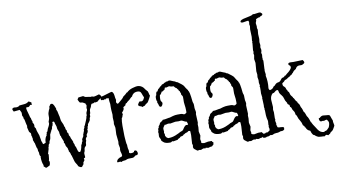

<svg xmlns="http://www.w3.org/2000/svg" viewBox="-94 -1137 2528 1432"><g transform="rotate(-10 1170.5 -421.0)"><path d="M538.1 -477.5Q525.4 -487.3 513.7 -487.3Q502 -487.3 498.5 -496.1Q495.1 -504.9 490.2 -512.7Q491.2 -517.6 494.1 -520.5Q497.1 -523.4 499 -528.3Q507.8 -530.3 516.6 -530.3Q525.4 -530.3 534.2 -532.2Q536.1 -530.3 540 -529.8Q543.9 -529.3 544.9 -524.4L546.9 -525.4Q548.8 -525.4 548.8 -523.4L592.8 -516.6L598.6 -518.6L611.3 -514.6Q622.1 -514.6 631.8 -518.1Q641.6 -521.5 653.3 -524.4Q657.2 -523.4 662.6 -517.1Q668 -510.7 668 -506.8V-504.9Q662.1 -494.1 651.9 -487.8Q641.6 -481.4 633.8 -472.7H630.9L619.1 -469.7Q615.2 -469.7 614.3 -472.7Q603.5 -464.8 588.9 -464.8Q585.9 -464.8 584.5 -459.5Q583 -454.1 581.1 -452.1Q579.1 -450.2 579.6 -449.2Q580.1 -448.2 580.1 -446.8Q580.1 -445.3 576.7 -439.5Q573.2 -433.6 569.8 -427.7Q566.4 -421.9 566.4 -408.2Q566.4 -394.5 564 -393.6Q561.5 -392.6 561.5 -390.6V-377Q561.5 -371.1 560.5 -370.6Q559.6 -370.1 557.1 -365.7Q554.7 -361.3 554.7 -352.5Q554.7 -343.8 534.2 -319.3V-314.5Q534.2 -305.7 528.3 -301.8V-296.9Q528.3 -284.2 522.5 -283.2Q524.4 -280.3 524.4 -271.5Q524.4 -262.7 517.6 -253.9Q510.7 -245.1 510.7 -240.2L512.7 -231.4Q506.8 -228.5 504.9 -223.1Q502.9 -217.8 499 -212.9Q501 -209 501 -205.1Q501 -201.2 499 -196.8Q497.1 -192.4 495.6 -187Q494.1 -181.6 494.6 -176.3Q495.1 -170.9 493.2 -166.5Q491.2 -162.1 486.8 -158.7Q482.4 -155.3 480 -149.4Q477.5 -143.6 477.1 -135.7Q476.6 -127.9 474.1 -122.1Q471.7 -116.2 470.7 -115.2Q469.7 -114.3 469.7 -107.4L471.7 -83Q471.7 -77.1 467.8 -76.7Q463.9 -76.2 460.9 -73.2L460 -71.3L462.9 -60.5V-59.6Q459 -56.6 457 -52.2Q455.1 -47.9 451.2 -43.9Q450.2 -40 450.7 -36.6Q451.2 -33.2 449.2 -29.3L445.3 -27.3Q439.5 -12.7 429.7 -12.7Q422.9 -12.7 409.2 -23.4Q405.3 -35.2 397 -46.4Q388.7 -57.6 385.7 -71.3Q382.8 -85 379.4 -93.8Q376 -102.5 376 -106.9Q376 -111.3 371.1 -114.3V-116.2Q371.1 -121.1 367.2 -131.3Q363.3 -141.6 359.4 -143.6V-149.4Q359.4 -154.3 356.9 -158.7Q354.5 -163.1 355.5 -168.9Q353.5 -173.8 350.6 -176.8Q347.7 -179.7 344.7 -186.5Q341.8 -193.4 341.3 -200.7Q340.8 -208 334 -214.8V-216.8Q334 -218.8 335.9 -222.7L321.3 -259.8V-266.6L317.4 -268.6Q315.4 -274.4 314.5 -282.7Q313.5 -291 312.5 -293.5Q311.5 -295.9 312.5 -295.9Q313.5 -295.9 313.5 -297.9Q313.5 -299.8 307.6 -312.5Q301.8 -325.2 302.2 -331.1Q302.7 -336.9 301.3 -342.3Q299.8 -347.7 297.9 -353.5Q295.9 -359.4 293.9 -364.7Q292 -370.1 291 -377Q290 -383.8 282.7 -383.8Q275.4 -383.8 275.4 -377L276.4 -367.2Q273.4 -363.3 272.9 -356.9Q272.5 -350.6 266.6 -347.7V-342.8Q266.6 -334 261.2 -327.1Q255.9 -320.3 254.9 -313.5Q252 -313.5 251.5 -309.6Q251 -305.7 249.5 -303.2Q248 -300.8 246.6 -298.8Q245.1 -296.9 243.7 -292Q242.2 -287.1 242.2 -280.3Q242.2 -273.4 239.7 -264.2Q237.3 -254.9 232.4 -247.6Q227.5 -240.2 228.5 -228.5Q223.6 -227.5 223.1 -224.1Q222.7 -220.7 218.8 -218.8V-214.8Q219.7 -210 216.8 -205.1Q213.9 -200.2 213.9 -195.3V-189.5L203.1 -153.3L207 -148.4V-146.5Q205.1 -137.7 204.6 -123.5Q204.1 -109.4 200.2 -103.5Q205.1 -99.6 205.1 -88.9Q205.1 -78.1 200.2 -66.4L174.8 -53.7Q167 -53.7 164.6 -58.6Q162.1 -63.5 155.3 -64.5V-77.1Q144.5 -100.6 144.5 -138.7Q144.5 -139.6 146.5 -141.6Q145.5 -146.5 142.6 -149.4Q137.7 -156.2 138.7 -165Q139.6 -175.8 133.8 -187.5Q132.8 -195.3 132.8 -200.2Q132.8 -205.1 131.3 -206.5Q129.9 -208 127.4 -214.8Q125 -221.7 123.5 -231.9Q122.1 -242.2 119.1 -252L115.2 -255.9V-259.8Q115.2 -261.7 113.8 -264.2Q112.3 -266.6 110.8 -270.5Q109.4 -274.4 110.4 -280.8Q111.3 -287.1 109.4 -290.5Q107.4 -293.9 107.9 -295.9Q108.4 -297.9 108.4 -299.8Q108.4 -301.8 104.5 -307.6Q103.5 -313.5 104.5 -320.3Q105.5 -327.1 99.6 -332Q93.8 -336.9 91.8 -341.8L84 -373V-377Q85.9 -377 85.9 -377.9L84 -383.8Q84 -385.7 85.9 -387.7Q84 -389.6 82.5 -397Q81.1 -404.3 79.1 -412.1Q77.1 -419.9 76.2 -427.7Q73.2 -441.4 70.3 -444.3Q67.4 -447.3 68.4 -449.2Q69.3 -451.2 69.3 -454.1Q69.3 -457 66.4 -460Q60.5 -466.8 62.5 -478.5Q64.5 -490.2 59.1 -498.5Q53.7 -506.8 51.8 -512.7H47.9L8.8 -508.8H5.9Q-2 -521.5 -2 -530.3Q7.8 -537.1 10.7 -538.1L12.7 -536.1L16.6 -538.1L27.3 -536.1Q47.9 -536.1 55.7 -545.9Q73.2 -547.9 93.3 -549.3Q113.3 -550.8 127 -563.5Q139.6 -559.6 148.4 -550.8Q146.5 -544.9 146.5 -542.5Q146.5 -540 148.4 -536.1Q146.5 -534.2 145.5 -534.2L137.7 -536.1H135.7Q125 -522.5 117.7 -522.5Q110.4 -522.5 106.4 -524.4Q101.6 -518.6 101.6 -513.7Q101.6 -508.8 104 -500.5Q106.4 -492.2 109.4 -481.4Q112.3 -470.7 115.2 -460.4Q118.2 -450.2 119.1 -444.3Q124 -440.4 124.5 -431.2Q125 -421.9 130.9 -413.1L129.9 -406.2Q129.9 -402.3 132.3 -399.9Q134.8 -397.5 137.7 -390.1Q140.6 -382.8 138.7 -375Q136.7 -367.2 146.5 -356.4Q148.4 -337.9 156.7 -318.4Q165 -298.8 165 -289.1L168.9 -267.6Q168.9 -257.8 173.3 -249Q177.7 -240.2 178.7 -231.4Q185.5 -231.4 189.9 -233.9Q194.3 -236.3 200.2 -238.3Q200.2 -260.7 206.5 -274.4Q212.9 -288.1 216.8 -290V-293.9Q216.8 -299.8 219.2 -302.2Q221.7 -304.7 220.7 -313.5Q222.7 -315.4 225.6 -317.4Q228.5 -319.3 228.5 -321.3L233.4 -336.9Q238.3 -346.7 243.2 -355.5Q248 -364.3 250 -375L249 -385.7Q249 -390.6 251.5 -395.5Q253.9 -400.4 255.9 -408.7Q257.8 -417 257.3 -428.7Q256.8 -440.4 258.8 -452.1L266.6 -474.6Q273.4 -483.4 272.9 -490.7Q272.5 -498 275.4 -502.9L278.3 -504.9Q281.2 -510.7 283.7 -513.7Q286.1 -516.6 293 -516.6Q299.8 -516.6 303.7 -511.7Q307.6 -506.8 311 -500.5Q314.5 -494.1 316.4 -487.3Q318.4 -480.5 321.3 -475.6L320.3 -470.7Q320.3 -466.8 322.8 -462.9Q325.2 -459 327.1 -453.1Q329.1 -447.3 330.1 -438Q331.1 -428.7 334 -420.4Q336.9 -412.1 337.4 -402.3Q337.9 -392.6 340.3 -382.8Q342.8 -373 350.1 -358.9Q357.4 -344.7 357.4 -334V-332L361.3 -331.1Q363.3 -323.2 363.8 -314.9Q364.3 -306.6 371.1 -301.8Q370.1 -300.8 370.1 -298.8L372.1 -286.1Q375 -280.3 379.9 -275.4V-264.6Q382.8 -256.8 386.2 -253.4Q389.6 -250 389.6 -241.2Q394.5 -232.4 396.5 -226.6Q398.4 -220.7 401.4 -215.3Q404.3 -210 403.8 -209Q403.3 -208 403.3 -204.6Q403.3 -201.2 407.2 -195.3Q411.1 -189.5 411.1 -178.7Q418.9 -167 421.4 -152.8Q423.8 -138.7 431.6 -127H436.5Q439.5 -127 440.4 -125Q453.1 -135.7 459 -176.8Q463.9 -178.7 464.8 -185.1Q465.8 -191.4 467.8 -196.3L471.7 -200.2Q473.6 -205.1 472.2 -210.9Q470.7 -216.8 478.5 -226.6Q486.3 -236.3 486.3 -245.6Q486.3 -254.9 488.8 -256.3Q491.2 -257.8 491.2 -261.2Q491.2 -264.6 495.1 -271.5Q499 -278.3 497.1 -286.1Q500 -293 502.9 -296.9Q505.9 -300.8 504.9 -308.6Q507.8 -309.6 511.7 -318.8Q515.6 -328.1 524.4 -348.6Q533.2 -369.1 533.2 -377Q533.2 -384.8 538.1 -385.7Q537.1 -387.7 537.1 -396.5Q537.1 -405.3 542 -414.6Q546.9 -423.8 546.9 -429.7Q546.9 -435.5 544.9 -440.4L548.8 -459Q548.8 -463.9 545.4 -467.3Q542 -470.7 543 -475.6Q542 -477.5 538.1 -477.5Z M772.5 -461.9 769.5 -447.3Q769.5 -436.5 781.2 -430.7Q784.2 -431.6 791 -438Q797.9 -444.3 812.5 -456.5Q827.1 -468.8 829.1 -475.6Q836.9 -480.5 847.7 -489.7Q858.4 -499 860.4 -502H864.3Q882.8 -520.5 909.7 -527.8Q936.5 -535.2 945.3 -535.2Q973.6 -535.2 992.2 -513.7Q996.1 -507.8 1000.5 -501.5Q1004.9 -495.1 1012.7 -487.3Q1018.6 -483.4 1021 -469.2Q1023.4 -455.1 1027.3 -449.2Q1025.4 -445.3 1022 -438Q1018.6 -430.7 1014.2 -423.3Q1009.8 -416 1006.3 -409.7Q1002.9 -403.3 1000.5 -401.4Q998 -399.4 989.3 -394Q980.5 -388.7 977.5 -382.8Q976.6 -381.8 968.3 -379.9Q960 -377.9 958 -376H956.1Q953.1 -375 952.6 -377.9Q952.1 -380.9 950.2 -382.8H946.3Q938.5 -382.8 935.5 -386.7L926.8 -394.5Q932.6 -410.2 942.4 -419.9Q950.2 -418 957 -418Q972.7 -418 981.4 -445.3Q975.6 -455.1 973.1 -463.9Q970.7 -472.7 964.8 -483.9Q959 -495.1 939.9 -495.1Q920.9 -495.1 909.2 -485.8Q897.5 -476.6 894.5 -465.8Q885.7 -461.9 878.9 -453.6Q872.1 -445.3 861.3 -438.5Q850.6 -431.6 850.6 -430.2Q850.6 -428.7 850.1 -427.7Q849.6 -426.8 847.2 -425.8Q844.7 -424.8 838.9 -421.9Q836.9 -418.9 835.9 -415.5Q835 -412.1 833 -408.2Q828.1 -407.2 824.7 -403.8Q821.3 -400.4 816.4 -399.4L817.4 -390.6Q817.4 -377.9 799.8 -360.4L803.7 -347.7V-346.7Q799.8 -340.8 798.3 -333Q796.9 -325.2 791 -320.3Q786.1 -295.9 786.1 -263.7L787.1 -186.5Q787.1 -181.6 788.1 -171.4Q789.1 -161.1 790.5 -141.6Q792 -122.1 795.9 -115.2L794.9 -111.3Q795.9 -109.4 795.9 -100.1Q795.9 -90.8 799.3 -80.6Q802.7 -70.3 799.8 -58.6Q802.7 -50.8 815.4 -50.8Q828.1 -50.8 833 -54.7H834Q837.9 -54.7 837.4 -57.6Q836.9 -60.5 838.9 -63.5Q842.8 -65.4 849.1 -65.4Q855.5 -65.4 859.4 -57.6Q863.3 -49.8 863.3 -43.5Q863.3 -37.1 862.3 -34.2Q853.5 -27.3 842.8 -28.3Q839.8 -26.4 836.4 -22.9Q833 -19.5 827.1 -16.6Q821.3 -13.7 803.7 -14.2Q786.1 -14.6 778.8 -12.2Q771.5 -9.8 770 -8.8Q768.6 -7.8 763.2 -6.3Q757.8 -4.9 749 -4.9Q740.2 -4.9 733.4 1H731.4Q728.5 1 727.5 -0.5Q726.6 -2 724.6 -2.9Q714.8 -1 709 -1Q703.1 -1 700.2 -2.9Q702.1 -29.3 741.2 -38.1Q741.2 -43 745.1 -43.9V-45.9Q745.1 -56.6 741.2 -67.4Q737.3 -78.1 737.3 -89.8L739.3 -102.5L733.4 -133.8L735.4 -151.4L729.5 -208L731.4 -248Q731.4 -253.9 731.4 -259.8L725.6 -287.1L727.5 -303.7L725.6 -335L727.5 -358.4L724.6 -392.6Q723.6 -404.3 724.1 -416Q724.6 -427.7 724.6 -439.5L721.7 -458Q721.7 -469.7 719.7 -485.4Q713.9 -483.4 706.5 -484.9Q699.2 -486.3 695.3 -478.5Q691.4 -481.4 690.4 -481.4L675.8 -475.6Q674.8 -480.5 670.4 -479.5Q666 -478.5 663.1 -478.5H662.1Q660.2 -487.3 660.2 -490.2Q660.2 -505.9 675.8 -505.9L687.5 -508.8Q718.8 -517.6 732.9 -522.5Q747.1 -527.3 751 -526.4Q754.9 -525.4 758.8 -519.5Q762.7 -513.7 764.6 -506.8Q766.6 -500 767.1 -492.7Q767.6 -485.4 768.6 -478.5Z M1106.4 -255.9 1137.7 -261.7Q1145.5 -261.7 1147.9 -263.2Q1150.4 -264.6 1168.9 -269.5Q1187.5 -274.4 1204.1 -274.4H1227.5Q1239.3 -274.4 1245.1 -271Q1251 -267.6 1255.9 -267.6Q1260.7 -267.6 1272.5 -276.4Q1273.4 -280.3 1273.4 -284.2V-293Q1273.4 -317.4 1270 -336.4Q1266.6 -355.5 1268.1 -377.9Q1269.5 -400.4 1265.1 -405.8Q1260.7 -411.1 1258.8 -414.6Q1256.8 -418 1257.8 -421.9Q1258.8 -425.8 1255.4 -431.2Q1252 -436.5 1252.4 -439Q1252.9 -441.4 1251.5 -443.4Q1250 -445.3 1248.5 -445.8Q1247.1 -446.3 1245.6 -448.2Q1244.1 -450.2 1244.6 -451.2Q1245.1 -452.1 1243.7 -455.1Q1242.2 -458 1238.8 -460.4Q1235.4 -462.9 1234.4 -467.8Q1221.7 -473.6 1212.9 -487.3Q1208 -488.3 1202.6 -487.8Q1197.3 -487.3 1192.9 -488.8Q1188.5 -490.2 1185.5 -491.7Q1182.6 -493.2 1178.7 -493.2L1156.2 -487.3Q1155.3 -487.3 1149.4 -489.3Q1144.5 -488.3 1144.5 -482.9Q1144.5 -477.5 1142.6 -474.6Q1133.8 -474.6 1133.8 -467.8Q1128.9 -467.8 1127 -464.8Q1125 -461.9 1119.1 -463.9Q1115.2 -457 1111.3 -450.2Q1107.4 -443.4 1100.6 -439.5Q1097.7 -423.8 1097.7 -410.2Q1097.7 -396.5 1103.5 -390.6Q1109.4 -384.8 1109.4 -378.4Q1109.4 -372.1 1104.5 -362.8Q1099.6 -353.5 1092.8 -353.5Q1085.9 -353.5 1083.5 -357.4Q1081.1 -361.3 1079.6 -366.2Q1078.1 -371.1 1077.1 -376.5Q1076.2 -381.8 1070.3 -387.7Q1073.2 -387.7 1073.2 -392.6Q1073.2 -397.5 1070.3 -401.4Q1067.4 -405.3 1067.4 -422.9Q1067.4 -440.4 1075.2 -445.3Q1074.2 -445.3 1074.2 -447.3L1076.2 -456.1Q1075.2 -456.1 1075.2 -458L1079.1 -463.9L1078.1 -465.8Q1079.1 -469.7 1082.5 -469.2Q1085.9 -468.8 1087.9 -471.2Q1089.8 -473.6 1096.7 -487.3Q1103.5 -489.3 1106 -493.7Q1108.4 -498 1113.3 -502Q1121.1 -504.9 1124 -509.3Q1127 -513.7 1131.3 -515.6Q1135.7 -517.6 1141.1 -518.6Q1146.5 -519.5 1148.4 -525.4L1151.4 -524.4Q1156.2 -524.4 1158.2 -527.8Q1160.2 -531.2 1169.4 -531.2Q1178.7 -531.2 1179.7 -533.2Q1180.7 -535.2 1187.5 -535.2Q1194.3 -535.2 1208.5 -528.3Q1222.7 -521.5 1225.6 -521.5H1228.5Q1235.4 -513.7 1247.1 -511.7Q1260.7 -501 1273.9 -491.7Q1287.1 -482.4 1294.9 -467.8Q1296.9 -465.8 1296.4 -464.8Q1295.9 -463.9 1298.8 -460.4Q1301.8 -457 1304.7 -452.1Q1307.6 -447.3 1310.5 -443.8Q1313.5 -440.4 1314 -440.9Q1314.5 -441.4 1314.5 -433.6L1315.4 -432.6L1318.4 -430.7Q1324.2 -416 1328.1 -385.7Q1332 -355.5 1332 -351.1Q1332 -346.7 1333.5 -344.2Q1335 -341.8 1336.9 -334.5Q1338.9 -327.1 1338.4 -314Q1337.9 -300.8 1339.4 -292.5Q1340.8 -284.2 1342.3 -278.8Q1343.8 -273.4 1343.8 -267.6L1340.8 -252.9L1343.8 -189.5L1340.8 -175.8L1341.8 -154.3L1338.9 -122.1L1345.7 -90.8L1339.8 -64.5L1343.8 -43.9Q1343.8 -40 1340.8 -38.1Q1350.6 -30.3 1364.3 -30.3L1394.5 -36.1H1421.9Q1423.8 -34.2 1423.8 -32.2Q1423.8 -30.3 1426.3 -28.3Q1428.7 -26.4 1430.7 -25.4Q1432.6 -24.4 1432.6 -20.5Q1432.6 -16.6 1430.7 -14.2Q1428.7 -11.7 1430.7 -6.8Q1424.8 -5.9 1423.3 -2.4Q1421.9 1 1418.5 2.9Q1415 4.9 1408.2 4.9Q1401.4 4.9 1391.6 9.8Q1387.7 8.8 1381.8 8.8L1370.1 5.9Q1368.2 5.9 1367.7 8.3Q1367.2 10.7 1364.3 10.7L1356.4 7.8Q1348.6 7.8 1341.3 11.7Q1334 15.6 1330.1 15.6Q1326.2 15.6 1320.3 13.7L1307.6 16.6Q1304.7 16.6 1299.8 12.7Q1294.9 8.8 1285.6 2Q1276.4 -4.9 1276.4 -16.6L1278.3 -30.3L1274.4 -41L1278.3 -105.5L1277.3 -132.8Q1277.3 -139.6 1266.6 -139.6Q1263.7 -139.6 1260.3 -136.7Q1256.8 -133.8 1253.4 -131.8Q1250 -129.9 1246.6 -129.9Q1243.2 -129.9 1239.3 -127.9Q1235.4 -126 1232.9 -123.5Q1230.5 -121.1 1224.6 -120.1Q1216.8 -109.4 1204.1 -109.4H1201.2Q1198.2 -108.4 1196.3 -105.5Q1194.3 -102.5 1190.9 -100.1Q1187.5 -97.7 1182.1 -96.2Q1176.8 -94.7 1173.8 -88.9L1140.6 -83Q1135.7 -83 1131.8 -85.9Q1124 -78.1 1116.2 -78.1Q1077.1 -78.1 1064.5 -91.8Q1059.6 -97.7 1052.7 -102.5L1049.8 -116.2Q1047.9 -121.1 1045.4 -124Q1043 -127 1041.5 -132.8Q1040 -138.7 1041 -146Q1042 -153.3 1042 -160.2L1040 -170.9L1043.9 -181.6V-191.4Q1043.9 -195.3 1045.9 -197.3Q1047.9 -199.2 1049.8 -202.1Q1051.8 -205.1 1050.8 -208.5Q1049.8 -211.9 1055.7 -217.8Q1061.5 -223.6 1061.5 -226.1Q1061.5 -228.5 1064.9 -233.9Q1068.4 -239.3 1076.7 -243.2Q1085 -247.1 1089.8 -254.9Q1098.6 -255.9 1106.4 -255.9ZM1255.9 -186.5 1263.7 -184.6Q1265.6 -184.6 1267.1 -187Q1268.6 -189.5 1270.5 -189.5L1263.7 -210Q1252 -211.9 1240.7 -218.8Q1229.5 -225.6 1222.7 -225.6L1205.1 -223.6L1179.7 -224.6L1140.6 -217.8L1127.9 -219.7Q1120.1 -219.7 1112.3 -216.8Q1104.5 -213.9 1096.7 -215.8Q1094.7 -210 1087.9 -202.1Q1081.1 -194.3 1082.5 -183.6Q1084 -172.9 1084 -166L1082 -157.2Q1082 -155.3 1083.5 -153.3Q1085 -151.4 1085.9 -148.9Q1086.9 -146.5 1086.4 -143.6Q1085.9 -140.6 1085.9 -136.7Q1085.9 -132.8 1090.3 -127.9Q1094.7 -123 1096.7 -118.2L1097.7 -119.1Q1099.6 -119.1 1101.1 -116.2Q1102.5 -113.3 1110.4 -113.3Q1143.6 -113.3 1178.7 -130.9L1191.4 -136.7Q1201.2 -143.6 1212.4 -146.5Q1223.6 -149.4 1227.5 -157.2Q1243.2 -183.6 1254.9 -186.5Z M1486.3 -255.9 1517.6 -261.7Q1525.4 -261.7 1527.8 -263.2Q1530.3 -264.6 1548.8 -269.5Q1567.4 -274.4 1584 -274.4H1607.4Q1619.1 -274.4 1625 -271Q1630.9 -267.6 1635.7 -267.6Q1640.6 -267.6 1652.3 -276.4Q1653.3 -280.3 1653.3 -284.2V-293Q1653.3 -317.4 1649.9 -336.4Q1646.5 -355.5 1647.9 -377.9Q1649.4 -400.4 1645 -405.8Q1640.6 -411.1 1638.7 -414.6Q1636.7 -418 1637.7 -421.9Q1638.7 -425.8 1635.3 -431.2Q1631.8 -436.5 1632.3 -439Q1632.8 -441.4 1631.3 -443.4Q1629.9 -445.3 1628.4 -445.8Q1627 -446.3 1625.5 -448.2Q1624 -450.2 1624.5 -451.2Q1625 -452.1 1623.5 -455.1Q1622.1 -458 1618.7 -460.4Q1615.2 -462.9 1614.3 -467.8Q1601.6 -473.6 1592.8 -487.3Q1587.9 -488.3 1582.5 -487.8Q1577.1 -487.3 1572.8 -488.8Q1568.4 -490.2 1565.4 -491.7Q1562.5 -493.2 1558.6 -493.2L1536.1 -487.3Q1535.2 -487.3 1529.3 -489.3Q1524.4 -488.3 1524.4 -482.9Q1524.4 -477.5 1522.5 -474.6Q1513.7 -474.6 1513.7 -467.8Q1508.8 -467.8 1506.8 -464.8Q1504.9 -461.9 1499 -463.9Q1495.1 -457 1491.2 -450.2Q1487.3 -443.4 1480.5 -439.5Q1477.5 -423.8 1477.5 -410.2Q1477.5 -396.5 1483.4 -390.6Q1489.3 -384.8 1489.3 -378.4Q1489.3 -372.1 1484.4 -362.8Q1479.5 -353.5 1472.7 -353.5Q1465.8 -353.5 1463.4 -357.4Q1460.9 -361.3 1459.5 -366.2Q1458 -371.1 1457 -376.5Q1456.1 -381.8 1450.2 -387.7Q1453.1 -387.7 1453.1 -392.6Q1453.1 -397.5 1450.2 -401.4Q1447.3 -405.3 1447.3 -422.9Q1447.3 -440.4 1455.1 -445.3Q1454.1 -445.3 1454.1 -447.3L1456.1 -456.1Q1455.1 -456.1 1455.1 -458L1459 -463.9L1458 -465.8Q1459 -469.7 1462.4 -469.2Q1465.8 -468.8 1467.8 -471.2Q1469.7 -473.6 1476.6 -487.3Q1483.4 -489.3 1485.8 -493.7Q1488.3 -498 1493.2 -502Q1501 -504.9 1503.9 -509.3Q1506.8 -513.7 1511.2 -515.6Q1515.6 -517.6 1521 -518.6Q1526.4 -519.5 1528.3 -525.4L1531.2 -524.4Q1536.1 -524.4 1538.1 -527.8Q1540 -531.2 1549.3 -531.2Q1558.6 -531.2 1559.6 -533.2Q1560.5 -535.2 1567.4 -535.2Q1574.2 -535.2 1588.4 -528.3Q1602.5 -521.5 1605.5 -521.5H1608.4Q1615.2 -513.7 1627 -511.7Q1640.6 -501 1653.8 -491.7Q1667 -482.4 1674.8 -467.8Q1676.8 -465.8 1676.3 -464.8Q1675.8 -463.9 1678.7 -460.4Q1681.6 -457 1684.6 -452.1Q1687.5 -447.3 1690.4 -443.8Q1693.4 -440.4 1693.8 -440.9Q1694.3 -441.4 1694.3 -433.6L1695.3 -432.6L1698.2 -430.7Q1704.1 -416 1708 -385.7Q1711.9 -355.5 1711.9 -351.1Q1711.9 -346.7 1713.4 -344.2Q1714.8 -341.8 1716.8 -334.5Q1718.8 -327.1 1718.3 -314Q1717.8 -300.8 1719.2 -292.5Q1720.7 -284.2 1722.2 -278.8Q1723.6 -273.4 1723.6 -267.6L1720.7 -252.9L1723.6 -189.5L1720.7 -175.8L1721.7 -154.3L1718.8 -122.1L1725.6 -90.8L1719.7 -64.5L1723.6 -43.9Q1723.6 -40 1720.7 -38.1Q1730.5 -30.3 1744.1 -30.3L1774.4 -36.1H1801.8Q1803.7 -34.2 1803.7 -32.2Q1803.7 -30.3 1806.2 -28.3Q1808.6 -26.4 1810.5 -25.4Q1812.5 -24.4 1812.5 -20.5Q1812.5 -16.6 1810.5 -14.2Q1808.6 -11.7 1810.5 -6.8Q1804.7 -5.9 1803.2 -2.4Q1801.8 1 1798.3 2.9Q1794.9 4.9 1788.1 4.9Q1781.2 4.9 1771.5 9.8Q1767.6 8.8 1761.7 8.8L1750 5.9Q1748 5.9 1747.6 8.3Q1747.1 10.7 1744.1 10.7L1736.3 7.8Q1728.5 7.8 1721.2 11.7Q1713.9 15.6 1710 15.6Q1706.1 15.6 1700.2 13.7L1687.5 16.6Q1684.6 16.6 1679.7 12.7Q1674.8 8.8 1665.5 2Q1656.2 -4.9 1656.2 -16.6L1658.2 -30.3L1654.3 -41L1658.2 -105.5L1657.2 -132.8Q1657.2 -139.6 1646.5 -139.6Q1643.6 -139.6 1640.1 -136.7Q1636.7 -133.8 1633.3 -131.8Q1629.9 -129.9 1626.5 -129.9Q1623 -129.9 1619.1 -127.9Q1615.2 -126 1612.8 -123.5Q1610.4 -121.1 1604.5 -120.1Q1596.7 -109.4 1584 -109.4H1581.1Q1578.1 -108.4 1576.2 -105.5Q1574.2 -102.5 1570.8 -100.1Q1567.4 -97.7 1562 -96.2Q1556.6 -94.7 1553.7 -88.9L1520.5 -83Q1515.6 -83 1511.7 -85.9Q1503.9 -78.1 1496.1 -78.1Q1457 -78.1 1444.3 -91.8Q1439.5 -97.7 1432.6 -102.5L1429.7 -116.2Q1427.7 -121.1 1425.3 -124Q1422.9 -127 1421.4 -132.8Q1419.9 -138.7 1420.9 -146Q1421.9 -153.3 1421.9 -160.2L1419.9 -170.9L1423.8 -181.6V-191.4Q1423.8 -195.3 1425.8 -197.3Q1427.7 -199.2 1429.7 -202.1Q1431.6 -205.1 1430.7 -208.5Q1429.7 -211.9 1435.5 -217.8Q1441.4 -223.6 1441.4 -226.1Q1441.4 -228.5 1444.8 -233.9Q1448.2 -239.3 1456.5 -243.2Q1464.8 -247.1 1469.7 -254.9Q1478.5 -255.9 1486.3 -255.9ZM1635.7 -186.5 1643.6 -184.6Q1645.5 -184.6 1647 -187Q1648.4 -189.5 1650.4 -189.5L1643.6 -210Q1631.8 -211.9 1620.6 -218.8Q1609.4 -225.6 1602.5 -225.6L1585 -223.6L1559.6 -224.6L1520.5 -217.8L1507.8 -219.7Q1500 -219.7 1492.2 -216.8Q1484.4 -213.9 1476.6 -215.8Q1474.6 -210 1467.8 -202.1Q1460.9 -194.3 1462.4 -183.6Q1463.9 -172.9 1463.9 -166L1461.9 -157.2Q1461.9 -155.3 1463.4 -153.3Q1464.8 -151.4 1465.8 -148.9Q1466.8 -146.5 1466.3 -143.6Q1465.8 -140.6 1465.8 -136.7Q1465.8 -132.8 1470.2 -127.9Q1474.6 -123 1476.6 -118.2L1477.5 -119.1Q1479.5 -119.1 1481 -116.2Q1482.4 -113.3 1490.2 -113.3Q1523.4 -113.3 1558.6 -130.9L1571.3 -136.7Q1581.1 -143.6 1592.3 -146.5Q1603.5 -149.4 1607.4 -157.2Q1623 -183.6 1634.8 -186.5Z M1826.2 -23.4Q1831.1 -28.3 1832 -28.3L1838.9 -26.4Q1843.8 -26.4 1850.1 -31.2Q1856.4 -36.1 1861.3 -39.1L1862.3 -50.8L1858.4 -66.4Q1858.4 -69.3 1859.4 -70.3Q1861.3 -70.3 1861.3 -72.3L1859.4 -81.1L1861.3 -108.4Q1861.3 -111.3 1860.4 -114.7Q1859.4 -118.2 1856 -132.3Q1852.5 -146.5 1852.5 -189.5L1850.6 -203.1L1852.5 -209L1849.6 -214.8L1850.6 -231.4L1848.6 -278.3Q1847.7 -280.3 1847.7 -284.2L1849.6 -290L1845.7 -321.3L1846.7 -339.8V-369.1L1844.7 -375V-377Q1847.7 -377.9 1847.7 -381.8L1843.8 -401.4L1844.7 -422.9L1840.8 -445.3L1842.8 -464.8L1839.8 -490.2L1844.7 -552.7L1839.8 -583L1844.7 -611.3L1841.8 -625L1844.7 -636.7L1842.8 -648.4L1847.7 -700.2L1846.7 -706.1Q1846.7 -710 1850.6 -710.9Q1847.7 -713.9 1847.7 -719.7L1850.6 -749L1848.6 -806.6L1851.6 -830.1L1848.6 -843.8L1850.6 -859.4L1847.7 -871.1L1839.8 -872.1L1803.7 -866.2Q1793.9 -866.2 1789.1 -870.1Q1788.1 -872.1 1788.1 -875Q1788.1 -888.7 1832 -896.5Q1848.6 -900.4 1865.2 -903.8Q1881.8 -907.2 1888.7 -914.1Q1891.6 -913.1 1898.4 -913.1L1935.5 -918Q1942.4 -918 1945.3 -917Q1947.3 -914.1 1952.6 -910.6Q1958 -907.2 1958 -902.8Q1958 -898.4 1955.1 -895.5Q1952.1 -892.6 1948.7 -891.1Q1945.3 -889.6 1940.9 -888.2Q1936.5 -886.7 1934.6 -882.8H1932.6Q1923.8 -882.8 1918 -879.4Q1912.1 -876 1904.3 -873L1905.3 -869.1Q1905.3 -861.3 1901.9 -855Q1898.4 -848.6 1898.4 -841.8Q1898.4 -835 1901.4 -820.3L1900.4 -806.6L1904.3 -793.9L1901.4 -761.7L1903.3 -723.6L1900.4 -700.2L1903.3 -676.8L1900.4 -661.1L1904.3 -641.6Q1904.3 -630.9 1899.4 -618.2Q1903.3 -611.3 1903.3 -602.5L1901.4 -583Q1903.3 -579.1 1903.3 -577.1L1900.4 -571.3Q1901.4 -568.4 1903.3 -566.4Q1905.3 -564.5 1905.3 -552.7L1902.3 -494.1L1903.3 -489.3L1901.4 -483.4L1905.3 -456.1L1903.3 -444.3L1907.2 -422.9Q1909.2 -411.1 1909.2 -398.4V-375L1907.2 -351.6Q1907.2 -338.9 1916 -334Q1939.5 -338.9 1946.3 -355.5Q1955.1 -358.4 1960 -365.2Q1970.7 -378.9 1985.4 -380.4Q2000 -381.8 2008.3 -395Q2016.6 -408.2 2025.4 -409.2Q2034.2 -410.2 2037.6 -414.6Q2041 -418.9 2043.5 -420.9Q2045.9 -422.9 2047.9 -421.9Q2049.8 -420.9 2051.8 -422.4Q2053.7 -423.8 2053.7 -425.3Q2053.7 -426.8 2057.6 -429.7Q2098.6 -459 2098.6 -476.6Q2098.6 -486.3 2091.3 -490.2Q2084 -494.1 2084 -501Q2084 -511.7 2101.6 -511.7L2124 -510.7L2186.5 -512.7H2195.3Q2204.1 -501 2204.1 -494.6Q2204.1 -488.3 2196.3 -484.4Q2184.6 -476.6 2179.2 -477.1Q2173.8 -477.5 2163.1 -477.5Q2142.6 -477.5 2132.8 -456.1Q2113.3 -444.3 2109.9 -437.5Q2106.4 -430.7 2102.1 -428.7Q2097.7 -426.8 2097.7 -421.9Q2089.8 -419.9 2081.5 -412.1Q2073.2 -404.3 2068.4 -404.3Q2051.8 -390.6 2038.1 -388.7Q2031.2 -377 2015.6 -369.1L2014.6 -362.3Q2014.6 -349.6 2021.5 -344.2Q2028.3 -338.9 2033.2 -331.1Q2036.1 -315.4 2043.9 -310.5L2043 -308.6Q2043 -303.7 2047.4 -300.3Q2051.8 -296.9 2053.7 -292.5Q2055.7 -288.1 2056.2 -284.2Q2056.6 -280.3 2059.1 -274.4Q2061.5 -268.6 2066.4 -263.2Q2071.3 -257.8 2073.7 -253.9Q2076.2 -250 2075.7 -249Q2075.2 -248 2076.2 -246.1L2080.1 -244.1Q2085 -236.3 2088.9 -227.5Q2092.8 -218.8 2100.6 -213.9Q2100.6 -206.1 2106.4 -200.2Q2112.3 -194.3 2114.7 -188Q2117.2 -181.6 2118.2 -177.2Q2119.1 -172.9 2120.1 -169.9Q2126 -162.1 2130.4 -148.4Q2134.8 -134.8 2134.8 -132.8Q2142.6 -125 2145.5 -115.2Q2152.3 -91.8 2158.2 -87.9Q2164.1 -79.1 2174.8 -45.9L2177.7 -43.9Q2179.7 -40 2181.2 -35.6Q2182.6 -31.2 2187.5 -24.4Q2192.4 -17.6 2199.7 -5.9Q2207 5.9 2214.8 17.6Q2232.4 43 2257.8 43Q2262.7 43 2264.2 40Q2265.6 37.1 2272.5 37.1Q2279.3 37.1 2288.1 27.3Q2296.9 17.6 2299.8 14.6Q2307.6 -4.9 2307.6 -16.6Q2307.6 -28.3 2295.9 -43Q2294.9 -43.9 2291 -43.9Q2287.1 -43.9 2283.2 -42Q2279.3 -40 2274.9 -39.1Q2270.5 -38.1 2267.6 -39.1Q2264.6 -40 2261.7 -40L2252 -38.1Q2244.1 -38.1 2240.7 -45.4Q2237.3 -52.7 2237.3 -58.6Q2237.3 -64.5 2238.8 -64.9Q2240.2 -65.4 2245.1 -65.4Q2258.8 -79.1 2271.5 -79.1L2301.8 -76.2Q2321.3 -76.2 2324.2 -66.9Q2327.1 -57.6 2330.6 -48.8Q2334 -40 2335 -37.1Q2337.9 -33.2 2337.9 -28.3V-18.6L2342.8 6.8Q2342.8 10.7 2339.4 16.6Q2335.9 22.5 2331.1 31.2Q2326.2 40 2321.8 43.9Q2317.4 47.9 2304.7 56.6Q2302.7 63.5 2297.4 65.4Q2292 67.4 2287.1 72.3H2285.2L2274.4 67.4Q2267.6 67.4 2264.2 70.8Q2260.7 74.2 2255.9 76.2Q2251 74.2 2246.1 74.2Q2241.2 74.2 2236.3 74.2L2215.8 72.3Q2210.9 72.3 2200.7 66.4Q2190.4 60.5 2188 57.1Q2185.5 53.7 2183.6 53.7Q2172.9 53.7 2162.1 26.4Q2160.2 21.5 2160.2 17.6Q2156.2 14.6 2152.3 13.2Q2148.4 11.7 2145 9.8Q2141.6 7.8 2139.2 4.4Q2136.7 1 2134.3 -1.5Q2131.8 -3.9 2131.3 -7.3Q2130.9 -10.7 2128.9 -13.2Q2127 -15.6 2124.5 -16.6Q2122.1 -17.6 2122.1 -19.5L2123 -24.4Q2121.1 -27.3 2112.3 -33.2Q2108.4 -54.7 2097.2 -71.8Q2085.9 -88.9 2083.5 -100.6Q2081.1 -112.3 2071.3 -123Q2071.3 -139.6 2062.5 -150.4Q2053.7 -161.1 2050.8 -175.8Q2046.9 -183.6 2042 -184.6V-186.5Q2042 -190.4 2040.5 -191.9Q2039.1 -193.4 2041 -198.2Q2038.1 -202.1 2033.7 -204.1Q2029.3 -206.1 2026.4 -210.9V-211.9Q2026.4 -219.7 2019.5 -228Q2012.7 -236.3 2008.8 -252.9Q2004.9 -269.5 1994.1 -281.7Q1983.4 -293.9 1980.5 -301.3Q1977.5 -308.6 1977.1 -315.4Q1976.6 -322.3 1970.7 -325.2H1967.8Q1960.9 -325.2 1954.1 -319.3Q1947.3 -313.5 1943.4 -310.5Q1939.5 -307.6 1931.6 -307.6Q1912.1 -290 1912.1 -261.7L1916 -206.1L1913.1 -185.5L1916 -167L1915 -121.1L1917 -111.3L1914.1 -102.5L1918.9 -80.1L1917 -70.3Q1917 -65.4 1921.9 -63.5Q1920.9 -60.5 1920.9 -58.6Q1920.9 -56.6 1922.4 -54.7Q1923.8 -52.7 1924.8 -50.8Q1930.7 -47.9 1948.2 -47.9Q1965.8 -47.9 1970.7 -41L1969.7 -27.3Q1959 -15.6 1942.4 -18.6Q1932.6 -15.6 1926.3 -13.2Q1919.9 -10.7 1905.8 -10.7Q1891.6 -10.7 1876 -2H1869.1Q1865.2 -2 1863.3 -3.9Q1854.5 -1 1849.1 2Q1843.8 4.9 1833 3.9Q1828.1 8.8 1818.4 8.8Q1808.6 8.8 1805.7 7.8Q1801.8 0 1801.8 -7.3Q1801.8 -14.6 1810.1 -19Q1818.4 -23.4 1826.2 -23.4Z"/></g></svg>

Font: Mountains of Christmas
Style: Regular
Weight: 400
Designer: Crystal Kluge
Foundry: Font Diner, Inc DBA Tart Workshop
Version: Version 1.003